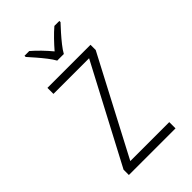

<svg xmlns="http://www.w3.org/2000/svg" viewBox="-275 -1049 1150 1150"><g transform="rotate(-45 300.0 -473.5)"><path d="M105 0V-45L431 -663H129V-714H494V-670L170 -53H500V0ZM286 -788Q274 -810 253 -837Q232 -864 209 -890.5Q186 -917 168 -937V-947H208Q235 -924 263 -895Q291 -866 314 -838Q338 -866 366 -895Q394 -924 421 -947H463V-937Q444 -917 420.5 -890.5Q397 -864 375.5 -837Q354 -810 342 -788Z"/></g></svg>

Font: Noto Sans Mono Light
Style: Regular
Weight: 300
Designer: Monotype Design Team
Foundry: Monotype Imaging Inc.
Version: Version 2.014; ttfautohint (v1.8.4.7-5d5b)